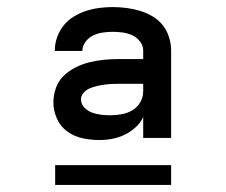

<svg xmlns="http://www.w3.org/2000/svg" viewBox="-20 -713 640 543"><path d="M261 -317Q237 -317 213.5 -322Q190 -327 170.5 -341Q151 -355 141 -377.5Q131 -400 131 -423Q131 -444 138 -464Q145 -484 160 -498.5Q175 -513 194 -522.5Q213 -532 233.5 -537Q254 -542 275 -544Q296 -546 316 -546H385V-570Q385 -584 376 -595.5Q367 -607 354.5 -613Q342 -619 327.5 -621Q313 -623 299 -623Q285 -623 271 -621Q257 -619 244 -613Q231 -607 222 -595Q213 -583 213 -569H135Q135 -569 135 -569Q135 -569 135 -570Q135 -589 141.5 -607.5Q148 -626 160 -641Q172 -656 188.5 -666Q205 -676 223 -682Q241 -688 260.5 -690.5Q280 -693 299 -693Q318 -693 337.5 -690.5Q357 -688 375.5 -682.5Q394 -677 411 -667Q428 -657 440 -642Q452 -627 458 -608Q464 -589 464 -570V-323H385V-382Q377 -365 363 -352.5Q349 -340 332.5 -332Q316 -324 298 -320.5Q280 -317 261 -317ZM292 -387Q308 -387 324.5 -390Q341 -393 355 -401.5Q369 -410 377 -424.5Q385 -439 385 -455V-476H316Q306 -476 295.5 -475.5Q285 -475 274.5 -473.5Q264 -472 253.5 -469.5Q243 -467 233.5 -463Q224 -459 216.5 -450.5Q209 -442 209 -432Q209 -419 218.5 -409Q228 -399 240.5 -394.5Q253 -390 266 -388.5Q279 -387 292 -387ZM136 -190V-246H464V-190Z"/></svg>

Font: Iosevka SS04 Extended
Style: Regular
Weight: 400
Width: 7
Monospace: yes
Designer: Belleve Invis
Foundry: Belleve Invis
Version: Version 19.0.0; ttfautohint (v1.8.4)